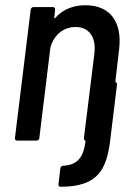

<svg xmlns="http://www.w3.org/2000/svg" viewBox="-20 -536 512 732"><path d="M420 -227 434 -347C447 -452 400 -516 306 -516C263 -516 222 -503 191 -468C188 -465 186 -467 187 -470L190 -499C191 -505 188 -509 182 -509H108C102 -509 98 -505 97 -499L37 -10C36 -4 40 0 46 0H119C125 0 130 -4 130 -10L172 -354C173 -355 173 -357 173 -358C187 -404 223 -433 268 -433C320 -433 347 -394 340 -333L300 -10C299 -6 301 -2 303 -1C306 0 306 1 306 2C299 59 279 93 221 96C215 96 211 100 210 106L203 166C202 172 205 176 211 176C355 176 386 109 400 0L426 -213C426 -217 425 -221 423 -222C420 -223 420 -225 420 -227Z"/></svg>

Font: Barlow Semi Condensed Medium
Style: Italic
Weight: 500
Width: 4
Italic angle: -7°
Designer: Jeremy Tribby
Foundry: Tribby Type
Version: Version 1.422;hotconv 1.0.109;makeotfexe 2.5.65596